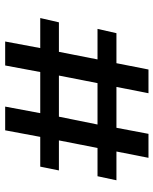

<svg xmlns="http://www.w3.org/2000/svg" viewBox="56 -656 608 761"><g transform="rotate(90 360.5 -275.0)"><path d="M144 9 170 -130H51L68 -204H185L215 -357H94L111 -432H230L255 -559H349L324 -432H486L510 -559H605L580 -432H694L678 -357H566L536 -204H655L640 -130H522L496 9H402L428 -130H265L239 9ZM309 -357 279 -204H442L473 -357Z"/></g></svg>

Font: Literata 7pt
Style: Bold Italic
Weight: 700
Italic angle: -2°
Designer: Latin by Veronika Burian and Jose Scaglione. Greek by Irene Vlachou. Cyrillic by Vera Evstafieva
Foundry: TypeTogether
Version: Version 3.002